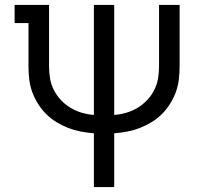

<svg xmlns="http://www.w3.org/2000/svg" viewBox="-20 -540 840 775"><path d="M359 215V-2Q332 -4 306 -9Q280 -14 255.5 -23.5Q231 -33 208 -47Q185 -61 166.5 -79.5Q148 -98 133.5 -121Q119 -144 110 -169Q101 -194 98 -220Q95 -246 95 -273V-447H39V-520H178V-273Q178 -248 182 -223.5Q186 -199 197.5 -176.5Q209 -154 226 -136Q243 -118 264.5 -105Q286 -92 310 -85Q334 -78 359 -76V-520H441V-76Q466 -78 490 -85Q514 -92 535.5 -105Q557 -118 574 -136Q591 -154 602.5 -176.5Q614 -199 618 -223.5Q622 -248 622 -273V-520H705V-273Q705 -246 702 -220Q699 -194 690 -169Q681 -144 666.5 -121Q652 -98 633.5 -79.5Q615 -61 592 -47Q569 -33 544.5 -23.5Q520 -14 494 -9Q468 -4 441 -2V215Z"/></svg>

Font: Iosevka Etoile
Style: Regular
Weight: 400
Designer: Belleve Invis
Foundry: Belleve Invis
Version: Version 33.2.4